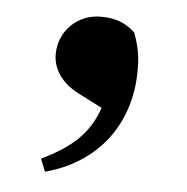

<svg xmlns="http://www.w3.org/2000/svg" viewBox="-36 -198 413 423"><g transform="rotate(5 170.0 13.5)"><path d="M78 189C191 159 262 70 262 -52C262 -84 258 -104 247 -134C224 -155 201 -162 171 -162C119 -162 79 -122 79 -71C79 -42 95 -10 139 12L190 38C170 97 131 130 67 161Z"/></g></svg>

Font: GenKiMin2 TW H
Style: Regular
Weight: 900
Version: Version 2.100;PS 2.1;hotconv 16.6.51;makeotf.lib2.5.65220 DE